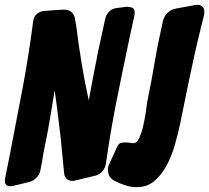

<svg xmlns="http://www.w3.org/2000/svg" viewBox="-67 -773 865 794"><path d="M405 -26Q387 -37 383 -50Q379 -63 379 -71Q379 -83 385 -95L416 -163Q423 -179 432 -181.5Q441 -184 450 -184Q455 -184 461 -183.5Q467 -183 475 -182Q478 -181 486 -181Q499 -181 509 -203Q519 -225 525.5 -253.5Q532 -282 536 -309.5Q540 -337 541 -347Q551 -396 560 -444Q569 -492 577 -541L586 -589L607 -687Q612 -707 627 -721Q642 -735 663 -738L729 -750Q740 -753 748 -753Q778 -753 778 -723Q778 -715 775 -703L762 -651Q750 -603 738.5 -551.5Q727 -500 716.5 -449.5Q706 -399 696.5 -352Q687 -305 679 -266Q670 -224 657 -177Q644 -130 623 -90.5Q602 -51 572 -25Q542 1 498 1Q474 1 450 -7Q426 -15 405 -26ZM-14 -4Q-17 -3 -25 -3Q-47 -3 -47 -25Q-47 -32 -46 -35L-26 -135Q1 -273 26.5 -408.5Q52 -544 70 -684Q72 -703 84.5 -714.5Q97 -726 116 -728L135 -729Q139 -729 140 -730H150Q151 -731 155 -731L168 -732H178Q185 -732 188 -733H201Q216 -733 228 -723.5Q240 -714 243 -696L249 -661Q258 -586 271 -508.5Q284 -431 300 -358Q308 -400 313 -427.5Q318 -455 323 -480L333 -530Q335 -543 338 -557.5Q341 -572 345 -589L368 -695Q372 -713 385 -725.5Q398 -738 417 -740L457 -745Q470 -745 480 -741Q490 -737 490 -721Q490 -713 489 -710L466 -604Q439 -476 414 -350.5Q389 -225 371 -96Q368 -77 355.5 -63.5Q343 -50 325 -46L242 -26Q239 -25 231 -25Q220 -25 210 -32Q200 -39 198 -58L187 -171Q186 -191 181 -227L173 -294Q169 -327 165 -356.5Q161 -386 159 -399Q149 -339 140 -284Q131 -229 120 -177Q116 -160 113 -142Q110 -124 107 -105L100 -69Q97 -51 83.5 -37.5Q70 -24 52 -20Z"/></svg>

Font: Bangerz 2
Style: Regular
Weight: 400
Designer: vernon adams
Foundry: Vernon Adams
Version: Version 2.10;December 28, 2023;FontCreator 13.0.0.2683 64-bi